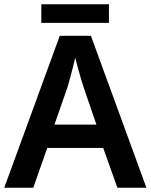

<svg xmlns="http://www.w3.org/2000/svg" viewBox="-20 -886 712 906"><path d="M534 0 467 -188H203L137 0H0L262 -717H409L671 0ZM374 -476Q370 -488 362 -514.5Q354 -541 346.5 -569.5Q339 -598 335 -614Q330 -593 323.5 -566.5Q317 -540 310.5 -516.5Q304 -493 299 -476L237 -298H435ZM494 -866V-778H175V-866Z"/></svg>

Font: Noto Sans Khmer SemiBold
Style: Regular
Weight: 600
Version: Version 2.003